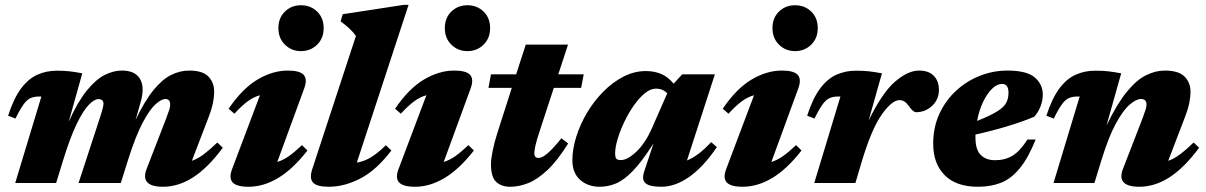

<svg xmlns="http://www.w3.org/2000/svg" viewBox="-20 -734 4835 770"><path d="M873.5 -141.5Q813 -60 754 -22.5Q695 15 634 15Q540.5 15 568 -56.5L647 -260.5Q655.5 -283 659 -294.8Q662.5 -306.5 662.5 -314.5Q662.5 -337 643 -337Q628 -337 604.5 -316.5Q581 -296 552.8 -243.2Q524.5 -190.5 493.5 -92.5L464.5 0H295L383 -269Q390 -291 392.5 -302Q395 -313 395 -318Q395 -336.5 374.5 -336.5Q358 -336.5 335.5 -313Q313 -289.5 287.2 -236.2Q261.5 -183 233.5 -92.5L205 0H41L146 -347H138.5Q118.5 -347 104 -341.2Q89.5 -335.5 75.5 -316.8Q61.5 -298 42 -258.5L12.5 -270Q35 -339.5 64.2 -378.8Q93.5 -418 129.5 -434.2Q165.5 -450.5 208.5 -450.5Q238 -450.5 259.2 -448Q280.5 -445.5 310 -440L255.5 -245.5Q292 -326.5 328.2 -371Q364.5 -415.5 399.5 -433.2Q434.5 -451 468.5 -451Q510 -451 531 -430.8Q552 -410.5 552 -374Q552 -353 544.5 -326.5L524 -253.5Q560.5 -330 595.8 -373Q631 -416 666.5 -433.5Q702 -451 739 -451Q792.5 -451 815.8 -427Q839 -403 839 -365.5Q839 -346.5 834 -321.2Q829 -296 817.5 -266.5L749.5 -89Q773.5 -97.5 797.5 -115.5Q821.5 -133.5 851.5 -162.5Z M1096.5 -621Q1096.5 -662.5 1122.8 -687.8Q1149 -713 1187 -713Q1225.5 -713 1251.8 -687.8Q1278 -662.5 1278 -621Q1278 -580.5 1251.8 -554.8Q1225.5 -529 1187 -529Q1149 -529 1122.8 -554.8Q1096.5 -580.5 1096.5 -621ZM911 -56.5 1022.5 -352Q996.5 -345 972.5 -327Q948.5 -309 920 -278L897 -298Q952 -379 1012.8 -415Q1073.5 -451 1134 -451Q1182 -451 1197.8 -433.8Q1213.5 -416.5 1200 -379.5L1092 -84.5Q1116.5 -92 1139.5 -108.5Q1162.5 -125 1191 -152L1213 -130.5Q1154.5 -55.5 1095.5 -20.2Q1036.5 15 977 15Q929 15 913 -2.5Q897 -20 911 -56.5Z M1407.5 -590Q1395 -607 1380.5 -620.2Q1366 -633.5 1346 -648.5L1354.5 -677L1599 -714.5H1618.5L1411 -82Q1440.5 -86.5 1467.8 -103.2Q1495 -120 1527.5 -151.5L1549.5 -130.5Q1490 -52 1425.8 -18.5Q1361.5 15 1298.5 15Q1250.5 15 1235.2 -2Q1220 -19 1232.5 -56.5Z M1764 -621Q1764 -662.5 1790.2 -687.8Q1816.5 -713 1854.5 -713Q1893 -713 1919.2 -687.8Q1945.5 -662.5 1945.5 -621Q1945.5 -580.5 1919.2 -554.8Q1893 -529 1854.5 -529Q1816.5 -529 1790.2 -554.8Q1764 -580.5 1764 -621ZM1578.5 -56.5 1690 -352Q1664 -345 1640 -327Q1616 -309 1587.5 -278L1564.5 -298Q1619.5 -379 1680.2 -415Q1741 -451 1801.5 -451Q1849.5 -451 1865.2 -433.8Q1881 -416.5 1867.5 -379.5L1759.5 -84.5Q1784 -92 1807 -108.5Q1830 -125 1858.5 -152L1880.5 -130.5Q1822 -55.5 1763 -20.2Q1704 15 1644.5 15Q1596.5 15 1580.5 -2.5Q1564.5 -20 1578.5 -56.5Z M2146 -213.5Q2130 -165 2126.5 -146.8Q2123 -128.5 2123 -119Q2123 -100.5 2140 -100.5Q2153.5 -100.5 2174.5 -117.8Q2195.5 -135 2231.5 -179.5L2258.5 -158.5Q2215.5 -89.5 2175.2 -51.8Q2135 -14 2098 0.5Q2061 15 2026.5 15Q1991.5 15 1970.2 -4.2Q1949 -23.5 1949 -75.5Q1949 -95.5 1955.5 -128.2Q1962 -161 1975 -202L2032.5 -381.5H1939L1949 -436H2050L2088.5 -555H2258L2219 -436H2321L2310.5 -381.5H2201Z M2563.5 -46.5 2601 -159Q2554.5 -86 2518 -48.5Q2481.5 -11 2449.8 2Q2418 15 2385 15Q2338 15 2306.8 -12.5Q2275.5 -40 2275.5 -91.5Q2275.5 -136 2291 -185.5Q2306.5 -235 2334.2 -281.8Q2362 -328.5 2399.2 -366.2Q2436.5 -404 2480 -426.5Q2523.5 -449 2570.5 -449Q2603.5 -449 2630.8 -437.8Q2658 -426.5 2681.5 -398.5L2716 -436H2847L2735 -90.5Q2757.5 -99.5 2781 -117Q2804.5 -134.5 2832 -164L2855 -144Q2800.5 -64 2744 -24.5Q2687.5 15 2632.5 15Q2585.5 15 2569 1Q2552.5 -13 2563.5 -46.5ZM2447 -119.5Q2447 -103.5 2451.5 -97.8Q2456 -92 2470 -92Q2496.5 -92 2532.2 -125.8Q2568 -159.5 2595 -221L2656 -360Q2648.5 -368 2637.2 -373.2Q2626 -378.5 2610 -378.5Q2588.5 -378.5 2565.8 -359.8Q2543 -341 2521.8 -310.8Q2500.5 -280.5 2483.8 -245.2Q2467 -210 2457 -176.8Q2447 -143.5 2447 -119.5Z M3078 -621Q3078 -662.5 3104.2 -687.8Q3130.5 -713 3168.5 -713Q3207 -713 3233.2 -687.8Q3259.5 -662.5 3259.5 -621Q3259.5 -580.5 3233.2 -554.8Q3207 -529 3168.5 -529Q3130.5 -529 3104.2 -554.8Q3078 -580.5 3078 -621ZM2892.5 -56.5 3004 -352Q2978 -345 2954 -327Q2930 -309 2901.5 -278L2878.5 -298Q2933.5 -379 2994.2 -415Q3055 -451 3115.5 -451Q3163.5 -451 3179.2 -433.8Q3195 -416.5 3181.5 -379.5L3073.5 -84.5Q3098 -92 3121 -108.5Q3144 -125 3172.5 -152L3194.5 -130.5Q3136 -55.5 3077 -20.2Q3018 15 2958.5 15Q2910.5 15 2894.5 -2.5Q2878.5 -20 2892.5 -56.5Z M3350.5 -347H3343Q3323 -347 3308.5 -341.2Q3294 -335.5 3280 -316.8Q3266 -298 3246.5 -258.5L3217 -270Q3239.5 -339.5 3268.8 -378.8Q3298 -418 3334 -434.2Q3370 -450.5 3413 -450.5Q3443.5 -450.5 3465 -448Q3486.5 -445.5 3517 -440L3463.5 -250.5Q3518.5 -363 3570 -407Q3621.5 -451 3665.5 -451Q3705 -451 3725.2 -429.8Q3745.5 -408.5 3745.5 -373.5Q3745.5 -335 3718.2 -309.5Q3691 -284 3654 -284Q3642 -284 3625 -308.5Q3608.5 -332.5 3587.5 -332.5Q3557 -332.5 3515.8 -274Q3474.5 -215.5 3434.5 -81L3410.5 0H3245.5Z M4133.5 -174.5Q4103.5 -100 4069.5 -58.8Q4035.5 -17.5 3994.8 -1.2Q3954 15 3902.5 15Q3814.5 15 3768.5 -31.5Q3722.5 -78 3722.5 -157.5Q3722.5 -223.5 3747.2 -277.2Q3772 -331 3814.2 -370Q3856.5 -409 3909.8 -430Q3963 -451 4020.5 -451Q4097.5 -451 4129.8 -423.5Q4162 -396 4162 -354.5Q4162 -330 4152.8 -306.8Q4143.5 -283.5 4128 -266Q4079.5 -245.5 4017.8 -227Q3956 -208.5 3892 -194.5Q3892 -188.5 3892 -182.5Q3892 -133.5 3913.2 -112.5Q3934.5 -91.5 3970.5 -91.5Q4010.5 -91.5 4040.5 -109.5Q4070.5 -127.5 4100.5 -174.5ZM3998.5 -397.5Q3978.5 -397.5 3958.5 -378Q3938.5 -358.5 3922.5 -325Q3906.5 -291.5 3898.5 -249Q3951 -270 3978.2 -286.8Q4005.5 -303.5 4015 -321Q4024.5 -338.5 4024.5 -362Q4024.5 -397.5 3998.5 -397.5Z M4206 -258.5 4176.5 -270Q4199 -339.5 4228.2 -378.8Q4257.5 -418 4293.5 -434.2Q4329.5 -450.5 4372.5 -450.5Q4403 -450.5 4424.5 -448Q4446 -445.5 4476.5 -440L4417.5 -230.5Q4459.5 -317.5 4498.8 -365.5Q4538 -413.5 4576 -432.2Q4614 -451 4651 -451Q4706.5 -451 4730.5 -427Q4754.5 -403 4754.5 -365.5Q4754.5 -346.5 4749.5 -321.2Q4744.5 -296 4733 -266.5L4665 -89Q4689 -97.5 4713 -115.5Q4737 -133.5 4767 -162.5L4789 -141.5Q4728.5 -60 4669.5 -22.5Q4610.5 15 4549.5 15Q4456 15 4483.5 -56.5L4562.5 -260.5Q4571 -283 4574.5 -294.8Q4578 -306.5 4578 -314.5Q4578 -337 4556 -337Q4536.5 -337 4510 -314Q4483.5 -291 4454.5 -237.5Q4425.5 -184 4397.5 -92.5L4369 0H4205L4310 -347H4302.5Q4282.5 -347 4268 -341.2Q4253.5 -335.5 4239.5 -316.8Q4225.5 -298 4206 -258.5Z"/></svg>

Font: Newsreader 16pt ExtraBold
Style: Italic
Weight: 800
Italic angle: -17°
Designer: Hugues Gentile
Foundry: Production Type
Version: Version 1.003; ttfautohint (v1.8.3)